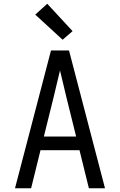

<svg xmlns="http://www.w3.org/2000/svg" viewBox="-20 -1004 640 1024"><path d="M60 0 188 -490 252 -735H348L412 -490L540 0H454L404 -203H196L146 0ZM214 -276H386L333 -490Q325 -525 316.5 -559.5Q308 -594 300 -628Q292 -594 283.5 -559.5Q275 -525 267 -490ZM314 -792 168 -926 232 -984 367 -838Z"/></svg>

Font: Monocode
Style: Regular
Weight: 400
Designer: Belleve Invis
Foundry: Belleve Invis
Version: Version 16.1.0; ttfautohint (v1.8.4)